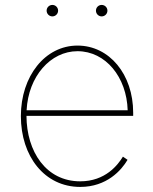

<svg xmlns="http://www.w3.org/2000/svg" viewBox="-20 -736 612 768"><path d="M300.8 11.7C407.2 11.7 465.8 -55.2 490.2 -96.7L471.7 -109.4C451.7 -76.7 401.9 -10.7 300.8 -10.7C164.1 -10.7 86.4 -129.9 85.9 -272.5H512.7V-285.2C512.7 -438.5 417.5 -553.7 290 -553.7C160.6 -553.7 63.5 -431.6 63.5 -271.5C63.5 -110.8 158.2 11.7 300.8 11.7ZM386.7 -670.4C399.4 -670.4 409.7 -680.7 409.7 -693.4C409.7 -706.1 399.4 -716.3 386.7 -716.3C374 -716.3 363.8 -706.1 363.8 -693.4C363.8 -680.7 374 -670.4 386.7 -670.4ZM189.5 -670.4C202.1 -670.4 212.4 -680.7 212.4 -693.4C212.4 -706.1 202.1 -716.3 189.5 -716.3C176.8 -716.3 166.5 -706.1 166.5 -693.4C166.5 -680.7 176.8 -670.4 189.5 -670.4ZM86.4 -294.9C93.3 -430.7 182.1 -531.2 290 -531.2C402.8 -531.2 486.8 -427.2 490.7 -294.9Z"/></svg>

Font: Raveo Thin
Style: Regular
Weight: 100
Designer: Jakub Foglar, Rasmus Andersson (Inter)
Foundry: Jakubfoglar.com
Version: Version 1.100;Glyphs 3.2.3 (3260)